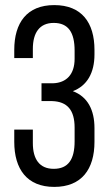

<svg xmlns="http://www.w3.org/2000/svg" viewBox="-20 -727 427 754"><path d="M193 -707C86 -707 36 -638 36 -531V-499H109V-535C109 -598 135 -637 191 -637C248 -637 273 -600 273 -528V-496C273 -435 241 -402 189 -400H143V-330H185C244 -328 273 -295 273 -226V-172C273 -101 248 -64 191 -64C135 -64 109 -102 109 -165V-218H36V-170C36 -63 86 7 193 7C301 7 351 -63 351 -170V-224C351 -294 325 -347 266 -369C322 -390 351 -441 351 -513V-531C351 -638 301 -707 193 -707Z"/></svg>

Font: VL Bebas Neue Regular
Style: Regular
Weight: 400
Designer: Ryoichi Tsunekawa
Foundry: Ryoichi Tsunekawa
Version: Version 001.003